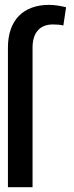

<svg xmlns="http://www.w3.org/2000/svg" viewBox="-20 -781 309 801"><path d="M115.8 0V-582.4C115.8 -643.5 145.2 -679 201 -679C218.8 -679 232.6 -677.6 244.3 -674.7L255.7 -750.7C232.6 -756.4 208.1 -760.7 185 -760.7C78.1 -760.7 13.1 -697.8 13.1 -582.4V0Z"/></svg>

Font: Margiela Sans Text
Style: Regular
Weight: 400
Designer: Stefan Endress, Andreas Faust
Version: Version 1.100;FEAKit 1.0